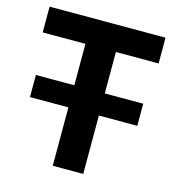

<svg xmlns="http://www.w3.org/2000/svg" viewBox="-104 -776 789 864"><g transform="rotate(15 291.0 -344.0)"><path d="M41 -272V-375H541V-272ZM220 0V-568H21V-688H561V-568H362V0Z"/></g></svg>

Font: Saira Thin SemiBold
Style: Regular
Weight: 600
Version: Version 1.101